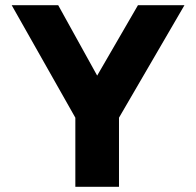

<svg xmlns="http://www.w3.org/2000/svg" viewBox="-20 -719 755 739"><path d="M270 -266 25 -699H204L354 -428L511 -699H690L438 -266V0H270Z"/></svg>

Font: Readiness
Style: Bold
Weight: 700
Designer: Katatrad Team
Foundry: CadsonDemak
Version: Version 1.00;January 16, 2020;FontCreator 12.0.0.2550 64-bit